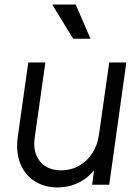

<svg xmlns="http://www.w3.org/2000/svg" viewBox="-20 -810 614 842"><path d="M58 -210 104 -536H179L132 -205Q126 -162 139 -130Q152 -98 180 -80.5Q208 -63 248 -63Q290 -63 325 -82Q360 -101 383.5 -136Q407 -171 414 -219L459 -536H534L459 0H384L398 -104L415 -98Q388 -46 339.5 -17Q291 12 232 12Q175 12 132 -15.5Q89 -43 69 -93Q49 -143 58 -210ZM301 -640 209 -790H312L377 -640Z"/></svg>

Font: Kosmopol Plus Jakarta Sans Italic It
Style: Regular
Weight: 400
Italic angle: -8.04999°
Designer: Gumpita Rahayu
Foundry: Tokotype
Version: Version 2.006